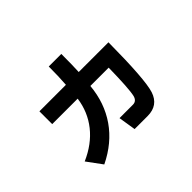

<svg xmlns="http://www.w3.org/2000/svg" viewBox="-129 -805 1178 1178"><g transform="rotate(-45 460.0 -216.0)"><path d="M484 95 466 -18H582Q614 -18 623 -53Q635 -104 638 -284H479Q467 -149 396 -46.5Q325 56 199 117L127 19Q232 -27 293.5 -104.5Q355 -182 369 -284H148V-395H378Q383 -463 383 -549H492Q492 -445 489 -395H747Q745 -75 718 9Q690 95 597 95Z"/></g></svg>

Font: LINE Seed Sans KR Bold
Style: Regular
Weight: 700
Designer: LINE BX Design & Sandoll Inc & Dalton Maag Ltd
Foundry: Sandoll Inc.
Version: Version 1.000